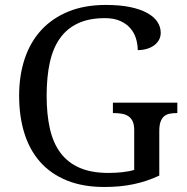

<svg xmlns="http://www.w3.org/2000/svg" viewBox="-20 -744 754 774"><path d="M400.9 9.8Q314 9.8 249.3 -16.6Q184.6 -43 141.8 -91.3Q99.1 -139.6 78.1 -207.5Q57.1 -275.4 57.1 -357.9Q57.1 -439 79.3 -506.3Q101.6 -573.7 145.8 -622.1Q189.9 -670.4 255.4 -697.3Q320.8 -724.1 407.2 -724.1Q462.9 -724.1 504.2 -715.6Q545.4 -707 573 -691.9Q600.6 -676.8 614.3 -656.2Q627.9 -635.7 627.9 -611.8Q627.9 -595.7 620.6 -582.8Q613.3 -569.8 600.8 -560.8Q588.4 -551.8 571.5 -546.9Q554.7 -542 535.2 -542Q535.2 -565.4 528.3 -588.4Q521.5 -611.3 505.9 -629.6Q490.2 -647.9 464.8 -659.4Q439.5 -670.9 402.8 -670.9Q339.4 -670.9 294.7 -650.1Q250 -629.4 221.7 -589.6Q193.4 -549.8 180.7 -491.5Q168 -433.1 168 -357.9Q168 -283.2 181.2 -225.1Q194.3 -167 224.1 -127.4Q253.9 -87.9 301.3 -67.4Q348.6 -46.9 417 -46.9Q445.8 -46.9 472.9 -49.8Q500 -52.7 521 -59.1V-220.2Q521 -242.2 514.4 -255.6Q507.8 -269 496.6 -276.1Q485.4 -283.2 470.5 -285.6Q455.6 -288.1 439 -288.1H435.1V-330.1H694.8V-288.1H690.9Q676.8 -288.1 664.1 -285.6Q651.4 -283.2 642.1 -275.6Q632.8 -268.1 627.4 -253.7Q622.1 -239.3 622.1 -215.8V-36.1Q571.8 -12.7 518.6 -1.5Q465.3 9.8 400.9 9.8Z"/></svg>

Font: Droid Serif
Style: Regular
Weight: 400
Version: Version 1.00 build 112